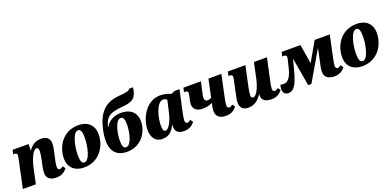

<svg xmlns="http://www.w3.org/2000/svg" viewBox="-3 -1657 5179 2553"><g transform="rotate(-20 2586.5 -380.0)"><path d="M491 10C569 10 612 -27 644 -65L616 -103C598 -88 585 -80 567 -80C550 -80 539 -95 539 -119C539 -139 541 -163 549 -200L574 -313C584 -363 592 -400 592 -432C592 -492 564 -546 474 -546C395 -546 341 -516 293 -446H290L292 -536H66L53 -477H71C98 -477 108 -464 108 -446C108 -433 104 -412 97 -381L16 0H200L245 -212C267 -314 317 -447 370 -447C397 -447 400 -419 400 -397C400 -368 393 -329 384 -283L361 -174C357 -151 354 -124 354 -100C354 -45 383 10 491 10Z M882 10C1107 10 1212 -182 1212 -340C1212 -477 1123 -546 997 -546C772 -546 667 -354 667 -196C667 -59 756 10 882 10ZM908 -52C873 -52 856 -88 856 -172C856 -298 898 -483 971 -483C1007 -483 1023 -449 1023 -364C1023 -237 981 -52 908 -52Z M1488 10C1699 10 1800 -165 1800 -310C1800 -441 1712 -506 1587 -506C1486 -506 1407 -461 1364 -384H1360C1394 -519 1446 -561 1640 -576C1798 -589 1837 -639 1855 -770H1797C1790 -744 1761 -737 1635 -726C1425 -708 1335 -583 1289 -382C1276 -324 1270 -272 1270 -229C1270 -57 1362 10 1488 10ZM1499 -52C1462 -52 1447 -84 1447 -159C1447 -275 1488 -443 1559 -443C1595 -443 1611 -412 1611 -336C1611 -220 1570 -52 1499 -52Z M1988 10C2086 10 2131 -40 2171 -121H2176C2175 -113 2175 -105 2175 -93C2175 -30 2213 10 2295 10C2376 10 2417 -27 2449 -65L2421 -103C2403 -88 2390 -80 2372 -80C2355 -80 2344 -95 2344 -119C2344 -145 2350 -178 2358 -217L2427 -536H2360L2303 -512C2273 -529 2216 -546 2155 -546C1952 -546 1842 -328 1842 -168C1842 -67 1892 10 1988 10ZM2065 -80C2042 -80 2028 -99 2028 -167C2028 -273 2079 -480 2175 -480C2190 -480 2211 -475 2227 -458L2188 -288C2165 -182 2113 -80 2065 -80Z M2630 -185C2685 -185 2729 -197 2769 -217L2760 -174C2755 -153 2752 -128 2752 -106C2752 -47 2782 10 2890 10C2970 10 3011 -27 3043 -65L3015 -103C2998 -88 2986 -80 2969 -80C2949 -80 2938 -94 2938 -118C2938 -140 2944 -179 2952 -217L3020 -536H2837L2783 -282C2763 -272 2747 -268 2730 -268C2704 -268 2686 -281 2686 -316C2686 -336 2691 -362 2699 -396L2731 -536H2483L2470 -477H2489C2515 -477 2525 -464 2525 -446C2525 -430 2521 -412 2513 -379C2504 -345 2499 -318 2499 -293C2499 -235 2538 -185 2630 -185Z M3205 10C3291 10 3347 -34 3397 -107H3401C3400 -102 3400 -97 3400 -87C3400 -29 3443 10 3534 10C3614 10 3655 -27 3687 -65L3659 -103C3643 -88 3629 -80 3612 -80C3592 -80 3581 -94 3581 -117C3581 -142 3588 -177 3596 -217L3665 -536H3481L3433 -312C3409 -202 3359 -97 3312 -97C3289 -97 3282 -112 3282 -136C3282 -159 3288 -197 3297 -241L3360 -536H3112L3099 -477H3118C3144 -477 3155 -464 3155 -446C3155 -431 3150 -411 3144 -381L3109 -217C3099 -174 3091 -131 3091 -101C3091 -42 3119 10 3205 10Z M3772 10C3863 10 3904 -89 3955 -287L3984 -400L4054 0H4099L4340 -414H4344L4293 -174C4289 -153 4285 -128 4285 -106C4285 -47 4315 10 4424 10C4504 10 4545 -27 4576 -65L4548 -103C4531 -88 4518 -80 4499 -80C4482 -80 4471 -95 4471 -119C4471 -144 4478 -179 4486 -217L4554 -536H4340L4184 -264L4139 -536H3873L3860 -477H3882C3908 -477 3920 -466 3920 -447C3920 -436 3917 -420 3911 -398L3885 -292C3852 -163 3805 -126 3751 -126C3737 -126 3724 -128 3709 -133C3702 -111 3698 -90 3698 -71C3698 -23 3722 10 3772 10Z M4819 10C5044 10 5149 -182 5149 -340C5149 -477 5060 -546 4934 -546C4709 -546 4604 -354 4604 -196C4604 -59 4693 10 4819 10ZM4845 -52C4810 -52 4793 -88 4793 -172C4793 -298 4835 -483 4908 -483C4944 -483 4960 -449 4960 -364C4960 -237 4918 -52 4845 -52Z"/></g></svg>

Font: Noto Serif SemiCondensed Black
Style: Italic
Weight: 900
Width: 4
Italic angle: -12°
Designer: Monotype Design Team
Foundry: Monotype Imaging Inc.
Version: Version 2.014